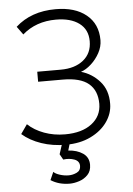

<svg xmlns="http://www.w3.org/2000/svg" viewBox="-62 -761 713 1031"><g transform="rotate(-5 295.0 -245.0)"><path d="M270 15Q198 15 137.5 -5.8Q77 -26.5 35 -63L70 -113Q105.5 -79.5 157.8 -60.2Q210 -41 270 -41Q361 -41 413.8 -81.5Q466.5 -122 467 -188Q467 -260 422.2 -297.5Q377.5 -335 282 -335H150V-389H277Q353 -389 399 -426Q445 -463 445 -528Q445 -591 399 -625Q353 -659 274 -659Q166 -659 93 -595L61 -639Q145 -715 277 -715Q381.5 -715 442.2 -665.5Q503 -616 503 -529Q503 -493.5 484.8 -460Q466.5 -426.5 439 -401.8Q411.5 -377 384 -368Q442.5 -351.5 484.2 -304.5Q526 -257.5 525 -183Q524.5 -131 492.5 -85.8Q460.5 -40.5 403.2 -12.8Q346 15 270 15ZM272 225Q213.5 225 170 197L189 154Q198 164.5 222 172.2Q246 180 270 180Q292.5 180 313.8 169.8Q335 159.5 335 135Q335 108.5 307.8 98.5Q280.5 88.5 248 93L231 63L258 -20H299L279 47Q326.5 50 357.8 71.5Q389 93 389 133Q389 167 369.5 187.2Q350 207.5 322.8 216.2Q295.5 225 272 225Z"/></g></svg>

Font: Geologica Thin
Style: Regular
Weight: 100
Designer: Sindre Bremnes, Frode Helland
Foundry: Monokrom Skriftforlag AS
Version: Version 1.010; ttfautohint (v1.8.4.7-5d5b);gftools[0.9.28]